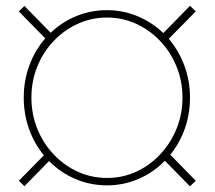

<svg xmlns="http://www.w3.org/2000/svg" viewBox="-20 -638 753 671"><path d="M644 13.2 556.2 -76.2Q516.1 -35.2 464.1 -12.7Q412.1 9.8 354 9.8Q295.4 9.8 243.4 -12.5Q191.4 -34.7 151.4 -75.2L65.4 12.7L45.9 -6.3L133.3 -95.2Q99.6 -136.2 81.3 -187.7Q63 -239.3 63 -296.9Q63 -356.4 82.5 -409.4Q102.1 -462.4 138.2 -503.9L45.9 -598.1L65.4 -617.2L157.2 -523.4Q196.3 -561 246.8 -581.8Q297.4 -602.5 354 -602.5Q409.7 -602.5 460.2 -581.5Q510.7 -560.5 550.8 -522.5L644 -617.7L664.1 -598.1L569.8 -502.4Q605 -460.9 624.5 -408.2Q644 -355.5 644 -296.9Q644 -239.7 626 -188.7Q607.9 -137.7 575.2 -97.2L664.1 -6.3ZM354 -16.1Q408.2 -16.1 455.8 -37.8Q503.4 -59.6 539.8 -98.4Q576.2 -137.2 596.9 -188Q617.7 -238.8 617.7 -296.9Q617.7 -355 596.9 -405.5Q576.2 -456.1 539.8 -494.6Q503.4 -533.2 455.8 -554.9Q408.2 -576.7 354 -576.7Q299.8 -576.7 252 -554.9Q204.1 -533.2 167.5 -494.6Q130.9 -456.1 110.4 -405.5Q89.8 -355 89.8 -296.9Q89.8 -238.8 110.4 -188Q130.9 -137.2 167.5 -98.4Q204.1 -59.6 252 -37.8Q299.8 -16.1 354 -16.1Z"/></svg>

Font: Roboto Slab Thin
Style: Regular
Weight: 100
Designer: Google
Version: Version 2.000; ttfautohint (v1.8.1.43-b0c9)